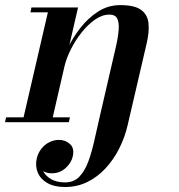

<svg xmlns="http://www.w3.org/2000/svg" viewBox="-78 -490 719 770"><path d="M182.5 260Q140 260 112.2 244.2Q84.5 228.5 73.5 202.2Q62.5 176 69.5 145Q75 122.5 88.5 105.8Q102 89 120.5 80Q139 71 158.5 71Q184.5 71 203 88Q221.5 105 213.5 138.5Q207.5 164 184.5 184.5Q161.5 205 129.5 205Q110.5 205 96 196.8Q81.5 188.5 74 175Q66.5 161.5 70.5 145H89.5Q83.5 171.5 93.5 193.2Q103.5 215 126.5 228.2Q149.5 241.5 183 241.5Q218 241.5 240 218.8Q262 196 276 158.2Q290 120.5 300.2 74Q310.5 27.5 321.5 -20L386.5 -301L511 -319.5L434 11.5Q423 60 400.5 104.8Q378 149.5 345.8 184.5Q313.5 219.5 272.5 239.8Q231.5 260 182.5 260ZM-58 0 -53.5 -19.5H202.5L198 0ZM12 0 114 -440.5H44L48 -460H235L129 0ZM167.5 -225.5Q174.5 -256.5 194.2 -297.8Q214 -339 244.5 -378.2Q275 -417.5 315.2 -443.5Q355.5 -469.5 404.5 -469.5Q462 -469.5 488 -450.2Q514 -431 517.5 -397Q521 -363 511 -319.5L386.5 -301Q396 -342.5 398 -371.8Q400 -401 391.8 -416.2Q383.5 -431.5 361.5 -431.5Q332 -431.5 303.2 -411.5Q274.5 -391.5 249.5 -360Q224.5 -328.5 206.5 -292.8Q188.5 -257 181 -225.5Z"/></svg>

Font: Bodoni Moda 11pt SemiBold
Style: Italic
Weight: 600
Italic angle: -13°
Designer: Owen Earl
Foundry: indestructible type
Version: Version 2.004